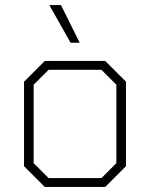

<svg xmlns="http://www.w3.org/2000/svg" viewBox="-20 -739 593 759"><path d="M75 -82V-416L157 -498H396L478 -416V-82L396 0H157ZM381 -35 440 -94V-404L381 -463H172L113 -404V-94L172 -35ZM175 -719H221L295 -570H259Z"/></svg>

Font: Chakra Petch ExtraLight
Style: Regular
Weight: 275
Designer: Katatrad Aksorn Co.,Ltd.
Foundry: Cadson Demak Co.,Ltd.
Version: Version 1.000; ttfautohint (v1.6)